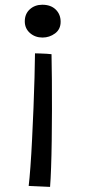

<svg xmlns="http://www.w3.org/2000/svg" viewBox="-20 -566 394 790"><path d="M124 -346.5Q131 -346.5 144.8 -346Q158.5 -345.5 172 -344.8Q185.5 -344 192 -343Q193 -295 193.5 -235Q194 -175 193.8 -111Q193.5 -47 192.8 13.5Q192 74 190.2 123.5Q188.5 173 186 203L98 199Q101.5 170.5 105.2 120Q109 69.5 112 6.5Q115 -56.5 117.8 -122Q120.5 -187.5 122 -246.5Q123.5 -305.5 124 -346.5ZM154 -546.5Q189 -546.5 209.2 -526.8Q229.5 -507 229.5 -476.5Q229.5 -445.5 206.5 -428.5Q183.5 -411.5 155 -411.5Q124.5 -411.5 103.2 -430.2Q82 -449 82 -478Q82 -509 102.8 -527.8Q123.5 -546.5 154 -546.5Z"/></svg>

Font: Grandstander Thin Light
Style: Regular
Weight: 300
Version: Version 1.200